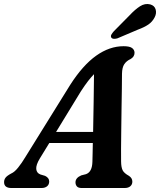

<svg xmlns="http://www.w3.org/2000/svg" viewBox="-46 -944 803 964"><path d="M154 -148.5Q134 -115.5 136 -95.2Q138 -75 157 -68L180.5 -61Q201 -51 201 -33Q201 -17.5 190.5 -8.8Q180 0 162 0H11.5Q-25.5 0 -25.5 -29.5Q-25.5 -42 -18.2 -51.8Q-11 -61.5 10.5 -73Q27 -80 45.2 -102.8Q63.5 -125.5 82 -156.5L306.5 -518Q370 -617 437 -664.5Q504 -712 574.5 -712Q605 -712 617.2 -702.8Q629.5 -693.5 629.5 -679Q629.5 -659 609.5 -647.5Q589.5 -638.5 578.2 -622Q567 -605.5 566.5 -573.5Q566.5 -544 565.8 -497.5Q565 -451 564.2 -397.2Q563.5 -343.5 562.8 -291Q562 -238.5 561.8 -196.5Q561.5 -154.5 562 -132.5Q562.5 -103.5 569.8 -89Q577 -74.5 601.5 -61Q618.5 -50 618.5 -32Q618.5 -18 608.5 -9Q598.5 0 579.5 0H364.5Q347 0 340 -8.2Q333 -16.5 333 -28.5Q333 -51 362 -63.5L385.5 -69.5Q417 -80.5 418 -132.5Q418.5 -149.5 419 -173.5Q419.5 -197.5 420 -226H201.5ZM359.5 -484.5 235.5 -281.5H421.5Q423 -353.5 424.2 -432.8Q425.5 -512 426 -571.5Q412.5 -558 396 -536.8Q379.5 -515.5 359.5 -484.5ZM604.5 -867Q632 -896.5 657 -912.5Q682 -928.5 708 -922Q730 -916 735.5 -896.5Q741 -877 730.5 -857Q719 -834.5 698.8 -820.8Q678.5 -807 646 -795L543.5 -751.5Q534 -748.5 525 -749.2Q516 -750 512.5 -756Q509 -763 513.5 -770.8Q518 -778.5 525.5 -787Z"/></svg>

Font: Fraunces 9pt Soft SemiBold
Style: Italic
Weight: 600
Italic angle: -16°
Version: Version 1.000;[b76b70a41]